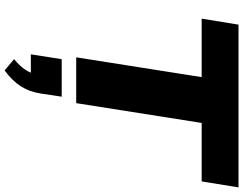

<svg xmlns="http://www.w3.org/2000/svg" viewBox="-131 -614 1056 834"><g transform="rotate(90 397.0 -197.0)"><path d="M229 0 315 -545H61L87 -705H794L768 -545H514L428 0ZM286 311 237 270Q268 244 283.5 220Q299 196 302 174L332 197H216L237 63H400L386 155Q379 202 355.5 239.5Q332 277 286 311Z"/></g></svg>

Font: Nunito Sans 10pt SemiExpanded Black
Style: Italic
Weight: 900
Width: 6
Italic angle: -9°
Designer: Vernon Adams
Foundry: Vernon Adams
Version: Version 3.101;gftools[0.9.27]